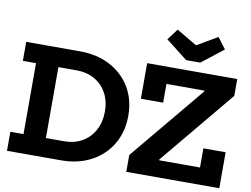

<svg xmlns="http://www.w3.org/2000/svg" viewBox="-100 -1170 1725 1317"><g transform="rotate(10 762.0 -511.0)"><path d="M336.6 0V-132.5H399.1Q471.5 -132.3 525.8 -164Q580 -195.6 610.1 -251.9Q640.3 -308.1 640.3 -381.6Q640.3 -454.2 610.1 -509.4Q580 -564.6 525.8 -595.5Q471.5 -626.5 399.1 -626.5H336.6V-758.9H401.2Q520.8 -758.8 611.4 -710.6Q702 -662.4 752.7 -577.4Q803.3 -492.4 803.3 -381.4Q803.3 -268.9 752.7 -182.9Q702 -96.9 611.4 -48.4Q520.8 0 401.2 0ZM25.6 0V-132.5H117.2V-626.5H25.6V-758.9H371V-626.5H273.2V-132.5H371V0ZM856.4 -117.2 1287.8 -636.3V-666.7L1495.4 -641.7L1064.6 -122.6V-89.2ZM1495.4 -758.9V-641.7H1023V-511.2H868V-758.9ZM1349.3 -250.5H1504.2V0H856.4V-117.2H1349.3ZM1226.4 -825.9 1377.2 -943.7 1319.2 -1021.1 1177 -937.7 1034.2 -1021.8 976.2 -944.4 1127.7 -825.9Z"/></g></svg>

Font: Hepta Slab ExtraLight
Style: Regular
Weight: 200
Designer: Michael LaGattuta
Foundry: Michael LaGattuta
Version: Version 1.100